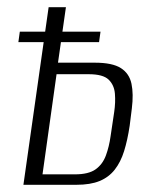

<svg xmlns="http://www.w3.org/2000/svg" viewBox="-20 -513 435 533"><path d="M45 0 115 -493H163L141 -339H243Q292 -339 315.5 -324Q339 -309 345 -280.5Q351 -252 346 -212L340 -164Q334 -124 324.5 -93.5Q315 -63 298.5 -42Q282 -21 256.5 -10.5Q231 0 192 0ZM98 -29H188Q226 -29 245.5 -43Q265 -57 274 -81.5Q283 -106 287 -135L297 -202Q301 -229 299 -253Q297 -277 281.5 -292Q266 -307 226 -307H137ZM31 -396 35 -425H259L255 -396Z"/></svg>

Font: Alumni Sans Light
Style: Italic
Weight: 300
Italic angle: -8°
Version: Version 1.016